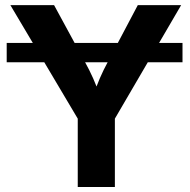

<svg xmlns="http://www.w3.org/2000/svg" viewBox="-20 -748 758 768"><path d="M710 -576.2V-499H6.8V-576.2ZM291 0V-273.4L21.5 -727.5H196.3L318.8 -502Q337.9 -467.8 352.5 -434.8Q367.2 -401.9 382.8 -356.9H350.1Q365.2 -402.3 379.6 -435.5Q394 -468.8 412.1 -502L531.2 -727.5H704.6L439.5 -273.4V0Z"/></svg>

Font: Inter 16pt
Style: Bold
Weight: 700
Version: Version 4.001;git-66647c0bb